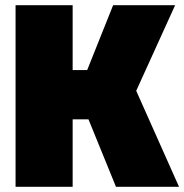

<svg xmlns="http://www.w3.org/2000/svg" viewBox="-20 -720 710 740"><path d="M40 0V-700H260V-450H316L416 -700H655L505 -370L670 0H427L321 -260H260V0Z"/></svg>

Font: Tektur Black
Style: Regular
Weight: 900
Designer: Adam Jagosz
Foundry: Adam Jagosz
Version: Version 1.005;gftools[0.9.30]